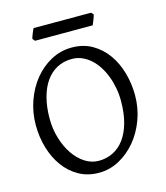

<svg xmlns="http://www.w3.org/2000/svg" viewBox="-116 -863 833 966"><g transform="rotate(-15 300.0 -379.5)"><path d="M480 -307.1Q480 -340.8 473.9 -373.8Q467.8 -406.7 456.5 -436.3Q445.3 -465.8 429 -491.2Q412.6 -516.6 392.1 -534.9Q371.6 -553.2 347.2 -563.7Q322.8 -574.2 294.9 -574.2Q251.5 -574.2 217 -555.7Q182.6 -537.1 158.9 -503.2Q135.3 -469.2 122.6 -420.9Q109.9 -372.6 109.9 -313Q109.9 -258.3 124.8 -209.5Q139.6 -160.6 164.8 -123.8Q189.9 -86.9 223.6 -65.4Q257.3 -43.9 294.9 -43.9Q335.4 -43.9 369.4 -60.8Q403.3 -77.6 428 -110.8Q452.6 -144 466.3 -193.4Q480 -242.7 480 -307.1ZM555.7 -315.9Q555.7 -249.5 533.7 -189.7Q511.7 -129.9 473.9 -84.5Q436 -39.1 386.2 -12.2Q336.4 14.6 280.8 14.6Q222.2 14.6 176.3 -11.2Q130.4 -37.1 98.9 -80.6Q67.4 -124 50.8 -180.7Q34.2 -237.3 34.2 -298.8Q34.2 -365.2 55.7 -425.3Q77.1 -485.4 114.3 -530.8Q151.4 -576.2 201.4 -603Q251.5 -629.9 309.1 -629.9Q369.6 -629.9 415.5 -603.3Q461.4 -576.7 492.7 -532.7Q523.9 -488.8 539.8 -432.1Q555.7 -375.5 555.7 -315.9ZM460 -762.2Q459 -756.8 456.5 -749.8Q454.1 -742.7 451.2 -735.6Q448.2 -728.5 445.6 -721.7Q442.9 -714.8 440.9 -710.4H140.6L129.9 -722.7Q130.9 -728 133.3 -734.9Q135.7 -741.7 138.7 -748.8Q141.6 -755.9 144.5 -762.5Q147.5 -769 149.9 -773.9H449.2Z"/></g></svg>

Font: Akkhara
Style: Regular
Weight: 400
Designer: J. Victor Gaultney
Version: Version 1.00 June 13, 2006, initial release